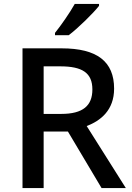

<svg xmlns="http://www.w3.org/2000/svg" viewBox="-20 -1027 673 981"><path d="M486 -997V-1007H362C337 -962 291 -896 261 -859V-847H331C379 -883 457 -960 486 -997ZM295 -780H95V-66H203V-355H327L499 -66H623L423 -383C494 -410 563 -464 563 -574C563 -712 477 -780 295 -780ZM288 -688C400 -688 452 -655 452 -570C452 -487 404 -445 293 -445H203V-688Z"/></svg>

Font: Noto Sans Malayalam UI Medium
Style: Regular
Weight: 500
Designer: Jelle Bosma - Monotype Design Team
Foundry: Monotype Imaging Inc.
Version: Version 2.104